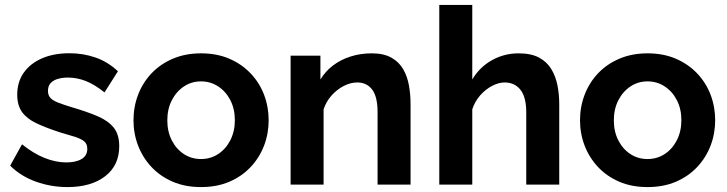

<svg xmlns="http://www.w3.org/2000/svg" viewBox="-20 -750 2954 780"><path d="M254.1 10Q187.3 10 126 -12Q64.7 -33.9 21.4 -76.9L69.4 -163.7Q116.2 -126.2 161.4 -108.2Q206.7 -90.2 249.2 -90.2Q288.3 -90.2 311.5 -104Q334.6 -117.7 334.6 -145.5Q334.6 -165.5 321.9 -175.9Q309.1 -186.3 284.5 -194.2Q260 -202.1 225 -211.9Q167.4 -230.6 128.4 -249Q89.3 -267.5 69.7 -294.7Q50 -321.9 50 -365.2Q50 -417 76.4 -454.6Q102.9 -492.3 150.6 -513Q198.4 -533.7 262.3 -533.7Q318 -533.7 367.9 -516.4Q417.9 -499.1 459.1 -460.5L404.6 -374.6Q365.1 -406.2 329.2 -420.6Q293.3 -434.9 255.9 -434.9Q235.2 -434.9 216.7 -430Q198.1 -425.1 186.5 -413.3Q174.9 -401.6 174.9 -380.6Q174.9 -362.4 185.5 -351.5Q196.1 -340.6 217.4 -332.6Q238.7 -324.6 269.9 -314.9Q333 -296.5 376.3 -278Q419.5 -259.4 442 -231.5Q464.4 -203.6 464.4 -156Q464.4 -78 407.2 -34Q350.1 10 254.1 10Z M796.6 10Q732.6 10 681.9 -11.7Q631.2 -33.5 595.6 -71.4Q559.9 -109.4 541.1 -158.3Q522.3 -207.2 522.3 -261.4Q522.3 -316.1 541.1 -365.2Q559.9 -414.4 595.6 -452.1Q631.2 -489.8 682.2 -511.5Q733.2 -533.3 796.9 -533.3Q861 -533.3 911.5 -511.5Q962 -489.8 997.9 -452.1Q1033.9 -414.4 1052.7 -365.2Q1071.4 -316.1 1071.4 -261.4Q1071.4 -207.2 1052.7 -158.3Q1033.9 -109.4 998.2 -71.4Q962.5 -33.5 911.8 -11.7Q861 10 796.6 10ZM659.7 -260.9Q659.7 -215.4 678 -179.7Q696.3 -144.1 727.2 -124Q758.1 -103.9 796.6 -103.9Q835.1 -103.9 866.3 -124.2Q897.5 -144.6 915.8 -180.5Q934.1 -216.5 934.1 -261.9Q934.1 -307.3 915.8 -343Q897.5 -378.6 866.2 -399Q835 -419.4 796.6 -419.4Q758.1 -419.4 727.1 -398.7Q696.1 -378 677.9 -342.4Q659.7 -306.8 659.7 -260.9Z M1647.9 0H1513.9V-293.8Q1513.9 -357 1492 -386Q1470.1 -415 1431.2 -415Q1404.2 -415 1376.6 -400.9Q1349 -386.7 1327.1 -362.3Q1305.3 -337.9 1294.6 -306V0H1160.6V-523.8H1281.7V-427.1Q1301.8 -460.5 1333 -484.1Q1364.2 -507.8 1404.4 -520.5Q1444.5 -533.3 1490.1 -533.3Q1539.2 -533.3 1570.3 -515.6Q1601.5 -498 1618.3 -468.3Q1635.2 -438.5 1641.5 -401.9Q1647.9 -365.3 1647.9 -327.3Z M2251.9 0H2117.9V-293.8Q2117.9 -355.3 2094.4 -385.2Q2070.8 -415 2030 -415Q2005.9 -415 1979.1 -401.1Q1952.3 -387.1 1930.8 -362.7Q1909.3 -338.3 1898.6 -306V0H1764.6V-730H1898.6V-427.1Q1928.3 -477.3 1978.2 -505.3Q2028.1 -533.3 2086.9 -533.3Q2138 -533.3 2170.1 -515.9Q2202.3 -498.5 2220 -468.9Q2237.6 -439.4 2244.8 -402.8Q2251.9 -366.2 2251.9 -327.3Z M2610.6 10Q2546.6 10 2495.9 -11.7Q2445.2 -33.5 2409.6 -71.4Q2373.9 -109.4 2355.1 -158.3Q2336.3 -207.2 2336.3 -261.4Q2336.3 -316.1 2355.1 -365.2Q2373.9 -414.4 2409.6 -452.1Q2445.2 -489.8 2496.2 -511.5Q2547.2 -533.3 2610.9 -533.3Q2675 -533.3 2725.5 -511.5Q2776 -489.8 2811.9 -452.1Q2847.9 -414.4 2866.7 -365.2Q2885.4 -316.1 2885.4 -261.4Q2885.4 -207.2 2866.7 -158.3Q2847.9 -109.4 2812.2 -71.4Q2776.5 -33.5 2725.8 -11.7Q2675 10 2610.6 10ZM2473.7 -260.9Q2473.7 -215.4 2492 -179.7Q2510.3 -144.1 2541.2 -124Q2572.1 -103.9 2610.6 -103.9Q2649.1 -103.9 2680.3 -124.2Q2711.5 -144.6 2729.8 -180.5Q2748.1 -216.5 2748.1 -261.9Q2748.1 -307.3 2729.8 -343Q2711.5 -378.6 2680.2 -399Q2649 -419.4 2610.6 -419.4Q2572.1 -419.4 2541.1 -398.7Q2510.1 -378 2491.9 -342.4Q2473.7 -306.8 2473.7 -260.9Z"/></svg>

Font: Raleway Thin
Style: Regular
Weight: 100
Designer: Matt McInerney, Pablo Impallari, Rodrigo Fuenzalida
Foundry: Matt McInerney, Pablo Impallari, Rodrigo Fuenzalida
Version: Version 4.026